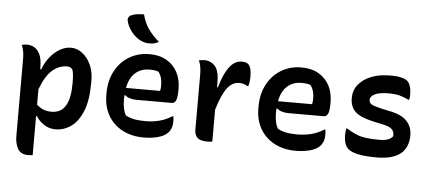

<svg xmlns="http://www.w3.org/2000/svg" viewBox="-61 -955 2901 1296"><g transform="rotate(5 1390.0 -307.0)"><path d="M61 -537Q70 -539 79 -540.5Q88 -542 97 -542Q124 -542 147 -528.5Q170 -515 184.5 -483.5Q199 -452 199 -396V-384H206Q223 -431 252.5 -467.5Q282 -504 318.5 -525.5Q355 -547 394 -547Q436 -547 471.5 -519.5Q507 -492 528.5 -445.5Q550 -399 550 -340V-320Q550 -203 520 -130Q490 -57 441.5 -23Q393 11 337 11Q292 11 257 -13Q222 -37 205 -67H199V198Q189 199 182 199.5Q175 200 166 200Q117 200 97.5 164Q78 128 78 81V-442Q78 -470 74 -494Q70 -518 61 -537ZM380 -419Q325 -419 280 -381Q235 -343 199 -249V-144Q220 -125 243.5 -115Q267 -105 300 -105Q364 -105 394.5 -156Q425 -207 425 -304V-314Q425 -343 423 -363.5Q421 -384 416 -400Q403 -419 380 -419Z M926 -550Q994 -550 1042 -522Q1090 -494 1115.5 -445.5Q1141 -397 1141 -333V-329Q1141 -274 1131.5 -254.5Q1122 -235 1105 -235H866Q813 -235 786 -260L781 -257Q780 -246 780 -235V-228Q780 -164 802 -124Q828 -110 859 -103.5Q890 -97 935 -97Q986 -97 1031 -108.5Q1076 -120 1116 -146H1122Q1125 -131 1125 -113Q1125 -84 1117.5 -65Q1110 -46 1096 -32Q1072 -8 1028 3Q984 14 934 14Q854 14 792 -18Q730 -50 694.5 -109.5Q659 -169 659 -252V-260Q659 -348 694 -413Q729 -478 789.5 -514Q850 -550 926 -550ZM934 -446Q878 -446 839 -412Q800 -378 787 -309H1018Q1020 -318 1021 -327.5Q1022 -337 1022 -346Q1022 -374 1016 -396Q1010 -418 996 -437Q983 -442 970 -444Q957 -446 934 -446ZM865 -814Q879 -759 906.5 -719Q934 -679 981 -638Q955 -622 920 -622Q899 -622 882 -626.5Q865 -631 848 -641Q818 -659 794.5 -689Q771 -719 760 -756Q756 -769 760 -780.5Q764 -792 777 -799Q793 -807 815 -810.5Q837 -814 865 -814Z M1399 1Q1389 3 1381 3.5Q1373 4 1365 4Q1316 4 1297 -15.5Q1278 -35 1278 -68V-441Q1278 -469 1274 -493.5Q1270 -518 1261 -537Q1270 -539 1279 -540.5Q1288 -542 1297 -542Q1341 -542 1370 -510.5Q1399 -479 1399 -395V-367H1405Q1429 -456 1465.5 -505Q1502 -554 1550 -554Q1566 -554 1577 -551Q1588 -548 1596 -540Q1606 -530 1611.5 -511Q1617 -492 1617 -459Q1617 -442 1615 -425Q1613 -408 1608 -393H1602Q1589 -401 1576.5 -405Q1564 -409 1545 -409Q1498 -409 1463.5 -362.5Q1429 -316 1399 -215Z M1956 -550Q2024 -550 2072 -522Q2120 -494 2145.5 -445.5Q2171 -397 2171 -333V-329Q2171 -274 2161.5 -254.5Q2152 -235 2135 -235H1896Q1843 -235 1816 -260L1811 -257Q1810 -246 1810 -235V-228Q1810 -164 1832 -124Q1858 -110 1889 -103.5Q1920 -97 1965 -97Q2016 -97 2061 -108.5Q2106 -120 2146 -146H2152Q2155 -131 2155 -113Q2155 -84 2147.5 -65Q2140 -46 2126 -32Q2102 -8 2058 3Q2014 14 1964 14Q1884 14 1822 -18Q1760 -50 1724.5 -109.5Q1689 -169 1689 -252V-260Q1689 -348 1724 -413Q1759 -478 1819.5 -514Q1880 -550 1956 -550ZM1964 -446Q1908 -446 1869 -412Q1830 -378 1817 -309H2048Q2050 -318 2051 -327.5Q2052 -337 2052 -346Q2052 -374 2046 -396Q2040 -418 2026 -437Q2013 -442 2000 -444Q1987 -446 1964 -446Z M2521 -109Q2554 -109 2576.5 -116.5Q2599 -124 2612 -141Q2615 -168 2600.5 -185.5Q2586 -203 2543 -213L2465 -230Q2380 -249 2345.5 -282.5Q2311 -316 2311 -374Q2311 -426 2342 -465Q2373 -504 2428 -526Q2483 -548 2556 -548Q2605 -548 2634 -540.5Q2663 -533 2675 -521Q2702 -494 2702 -429Q2702 -421 2701 -412.5Q2700 -404 2698 -396H2692Q2661 -411 2632 -419Q2603 -427 2555 -427Q2493 -427 2462.5 -411Q2432 -395 2432 -372Q2432 -353 2448.5 -342.5Q2465 -332 2522 -319L2585 -306Q2660 -289 2693.5 -250.5Q2727 -212 2727 -158Q2727 11 2513 11Q2358 11 2316 -31Q2303 -44 2295.5 -65.5Q2288 -87 2288 -123Q2288 -137 2289.5 -147Q2291 -157 2292 -166H2298Q2333 -145 2361.5 -132.5Q2390 -120 2427 -114.5Q2464 -109 2521 -109Z"/></g></svg>

Font: Recursive Sn Csl St SmB
Style: Regular
Weight: 600
Version: Version 1.079;hotconv 1.0.112;makeotfexe 2.5.65598; ttfautoh